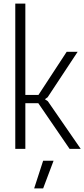

<svg xmlns="http://www.w3.org/2000/svg" viewBox="-20 -828 470 1068"><path d="M220 66H278L220 220H170ZM65 -808H121V-300H194L351 -540H412L245 -287L231 -277V-275L246 -265L429 0H367L193 -254H121V0H65Z"/></svg>

Font: Encode Sans Compressed
Style: Light
Weight: 300
Designer: Pablo Impallari, Andres Torresi
Foundry: Pablo Impallari, Andres Torresi
Version: Version 1.000; ttfautohint (v1.00) -l 8 -r 50 -G 200 -x 14 -